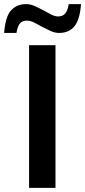

<svg xmlns="http://www.w3.org/2000/svg" viewBox="-65 -906 411 926"><path d="M202.6 -688V0H75.2V-688ZM220.2 -747.1Q199.7 -747.1 179 -756.6Q158.2 -766.1 137.7 -776.9Q118.2 -788.1 99.6 -797.4Q81.1 -806.6 65.4 -806.6Q43 -806.6 31.7 -793.9Q20.5 -781.2 14.2 -747.1H-44.9Q-39.1 -826.7 -11.2 -856.4Q16.6 -886.2 61 -886.2Q81.5 -886.2 102.8 -876.7Q124 -867.2 144.5 -856Q164.6 -844.7 182.6 -835.7Q200.7 -826.7 215.3 -826.7Q236.3 -826.7 248.5 -839.6Q260.7 -852.5 266.6 -886.2H325.7Q320.3 -811 293.9 -779.1Q267.6 -747.1 220.2 -747.1Z"/></svg>

Font: Arimo SemiBold
Style: Regular
Weight: 600
Designer: Steve Matteson
Foundry: Monotype Imaging Inc.
Version: Version 1.33